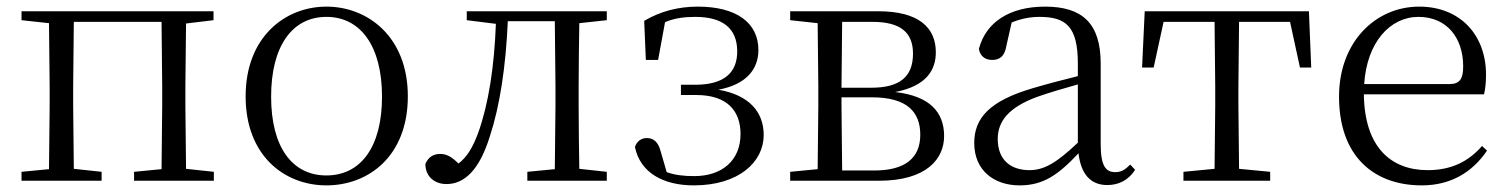

<svg xmlns="http://www.w3.org/2000/svg" viewBox="-20 -546 4556 580"><path d="M45 -485 128 -476 130 -285V-227L128 -35L45 -27V0H287V-27L203 -36L201 -227V-285L203 -480H468L470 -285V-227L468 -35L385 -27V0H626V-27L542 -36L540 -227V-285L542 -475L625 -485V-512H45Z M966 14C1093 14 1212 -74 1212 -255C1212 -435 1091 -526 966 -526C842 -526 722 -435 722 -255C722 -75 840 14 966 14ZM966 -16C863 -16 799 -101 799 -254C799 -407 863 -495 966 -495C1069 -495 1134 -407 1134 -254C1134 -101 1069 -16 966 -16Z M1655 0H1813V-27L1730 -36C1729 -91 1728 -173 1728 -227V-285C1728 -338 1729 -420 1730 -476L1813 -485V-512H1390V-485L1478 -474C1473 -344 1456 -233 1425 -146C1408 -100 1391 -72 1365 -52C1346 -71 1330 -81 1310 -81C1288 -81 1274 -71 1265 -51C1265 -13 1292 10 1329 10C1382 10 1428 -31 1460 -135C1490 -226 1508 -345 1514 -482H1656L1658 -285V-227L1656 -35L1573 -27V0Z M2076 14C2212 14 2287 -57 2287 -138C2287 -208 2243 -259 2150 -275C2236 -291 2271 -338 2271 -395C2271 -477 2205 -526 2088 -526C2029 -526 1975 -512 1926 -483L1931 -365H1968L1989 -479C2017 -491 2046 -495 2080 -495C2165 -495 2206 -459 2207 -393C2208 -326 2167 -290 2080 -290H2037V-259H2083C2178 -259 2217 -210 2217 -141C2217 -62 2162 -14 2077 -14C2046 -14 2019 -17 1994 -26L1976 -88C1969 -116 1955 -129 1934 -129C1918 -129 1904 -120 1898 -102C1914 -24 1984 14 2076 14Z M2449 0H2635C2779 0 2832 -66 2832 -135C2832 -207 2789 -256 2684 -268C2779 -286 2807 -335 2807 -388C2807 -463 2755 -512 2633 -512H2367V-485L2450 -476L2452 -285V-227L2450 -35L2367 -27V0ZM2524 -480H2615C2703 -480 2738 -446 2738 -384C2738 -314 2698 -281 2612 -281H2522ZM2522 -252H2614C2721 -252 2760 -207 2760 -139C2760 -70 2716 -31 2621 -31H2524L2522 -227Z M3325 13C3360 13 3389 -2 3409 -33L3394 -49C3378 -32 3366 -26 3349 -26C3320 -26 3305 -45 3305 -111V-354C3305 -476 3249 -526 3137 -526C3030 -526 2958 -479 2937 -398C2941 -377 2955 -365 2977 -365C3000 -365 3015 -376 3020 -407L3036 -478C3065 -490 3093 -495 3120 -495C3200 -495 3236 -466 3236 -354V-316C3191 -305 3142 -292 3098 -279C2970 -241 2923 -190 2923 -114C2923 -31 2983 14 3060 14C3132 14 3177 -18 3238 -83C3245 -23 3272 13 3325 13ZM3236 -115C3170 -52 3132 -32 3090 -32C3032 -32 2994 -64 2994 -126C2994 -179 3026 -221 3112 -253C3149 -266 3193 -279 3236 -291Z M3648 0H3817V-27L3723 -36L3721 -227V-285L3723 -480H3877L3907 -342H3941L3934 -512H3438L3430 -342H3465L3495 -480H3649L3651 -285V-227L3649 -36L3555 -27V0Z M4275 14C4363 14 4428 -26 4472 -91L4457 -105C4415 -57 4363 -32 4293 -32C4181 -32 4102 -102 4100 -261H4463C4467 -277 4469 -297 4469 -321C4469 -438 4393 -526 4267 -526C4136 -526 4025 -420 4025 -254C4025 -74 4130 14 4275 14ZM4101 -292C4109 -418 4179 -495 4265 -495C4351 -495 4400 -431 4400 -346C4400 -309 4391 -292 4358 -292Z"/></svg>

Font: Noto Serif CJK TC Light
Style: Regular
Weight: 300
Designer: Ryoko NISHIZUKA 西塚涼子 (kana & ideographs); Frank Grießhammer (Latin, Greek & Cyrillic); Wenlong ZHANG 张文龙 (bopomofo); San
Foundry: Adobe
Version: Version 2.001;hotconv 1.1.0;makeotfexe 2.6.0